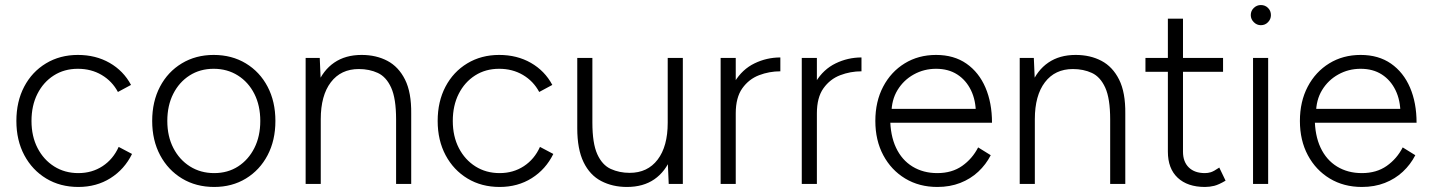

<svg xmlns="http://www.w3.org/2000/svg" viewBox="-20 -730 5677 762"><path d="M291 12Q219 12 163.5 -21.5Q108 -55 76.5 -114Q45 -173 45 -250Q45 -327 76 -386Q107 -445 162.5 -478.5Q218 -512 289 -512Q360 -512 415 -480.5Q470 -449 500 -393L448 -365Q425 -408 383.5 -432.5Q342 -457 289 -457Q235 -457 193.5 -430.5Q152 -404 128.5 -357.5Q105 -311 105 -250Q105 -189 129 -142.5Q153 -96 195 -69.5Q237 -43 291 -43Q345 -43 387 -70.5Q429 -98 451 -147L504 -119Q474 -58 418.5 -23Q363 12 291 12Z M830 12Q758 12 702.5 -21.5Q647 -55 615.5 -114Q584 -173 584 -250Q584 -327 615 -386Q646 -445 701.5 -478.5Q757 -512 828 -512Q900 -512 955.5 -478.5Q1011 -445 1042 -386Q1073 -327 1073 -250Q1073 -173 1042 -114Q1011 -55 956 -21.5Q901 12 830 12ZM830 -43Q884 -43 925 -69.5Q966 -96 989.5 -142.5Q1013 -189 1013 -250Q1013 -311 989.5 -357.5Q966 -404 924 -430.5Q882 -457 828 -457Q774 -457 732.5 -430.5Q691 -404 667.5 -357.5Q644 -311 644 -250Q644 -189 668 -142.5Q692 -96 734 -69.5Q776 -43 830 -43Z M1193 0V-500H1249L1253 -408V0ZM1552 0V-256H1612V0ZM1552 -256Q1552 -339 1532.5 -382Q1513 -425 1479.5 -440.5Q1446 -456 1404 -456Q1333 -456 1293 -403.5Q1253 -351 1253 -257H1216Q1216 -337 1239 -394Q1262 -451 1306.5 -481.5Q1351 -512 1415 -512Q1473 -512 1517.5 -488.5Q1562 -465 1587.5 -414Q1613 -363 1612 -279V-256Z M1963 12Q1891 12 1835.5 -21.5Q1780 -55 1748.5 -114Q1717 -173 1717 -250Q1717 -327 1748 -386Q1779 -445 1834.5 -478.5Q1890 -512 1961 -512Q2032 -512 2087 -480.5Q2142 -449 2172 -393L2120 -365Q2097 -408 2055.5 -432.5Q2014 -457 1961 -457Q1907 -457 1865.5 -430.5Q1824 -404 1800.5 -357.5Q1777 -311 1777 -250Q1777 -189 1801 -142.5Q1825 -96 1867 -69.5Q1909 -43 1963 -43Q2017 -43 2059 -70.5Q2101 -98 2123 -147L2176 -119Q2146 -58 2090.5 -23Q2035 12 1963 12Z M2634 0 2630 -92V-500H2690V0ZM2271 -244V-500H2331V-244ZM2331 -244Q2331 -161 2350.5 -118Q2370 -75 2404 -59.5Q2438 -44 2479 -44Q2550 -44 2590 -96.5Q2630 -149 2630 -243H2667Q2667 -163 2644 -106Q2621 -49 2577 -18.5Q2533 12 2468 12Q2411 12 2366 -11.5Q2321 -35 2296 -86.5Q2271 -138 2271 -221V-244Z M2865 -274Q2865 -355 2895.5 -405Q2926 -455 2974.5 -478.5Q3023 -502 3077 -502V-447Q3033 -447 2992.5 -431.5Q2952 -416 2926 -379.5Q2900 -343 2900 -280ZM2840 0V-500H2900V0Z M3187 -274Q3187 -355 3217.5 -405Q3248 -455 3296.5 -478.5Q3345 -502 3399 -502V-447Q3355 -447 3314.5 -431.5Q3274 -416 3248 -379.5Q3222 -343 3222 -280ZM3162 0V-500H3222V0Z M3700 12Q3628 12 3572.5 -21.5Q3517 -55 3485.5 -114Q3454 -173 3454 -250Q3454 -327 3485 -386Q3516 -445 3570.5 -478.5Q3625 -512 3695 -512Q3766 -512 3815.5 -477.5Q3865 -443 3891 -382.5Q3917 -322 3917 -243H3490L3513 -262Q3513 -193 3536 -144Q3559 -95 3601.5 -69Q3644 -43 3700 -43Q3758 -43 3798.5 -71.5Q3839 -100 3862 -145L3912 -114Q3893 -77 3862.5 -48.5Q3832 -20 3791 -4Q3750 12 3700 12ZM3518 -280 3493 -298H3878L3853 -279Q3853 -332 3833.5 -372Q3814 -412 3779 -434.5Q3744 -457 3695 -457Q3647 -457 3606.5 -434.5Q3566 -412 3542 -372.5Q3518 -333 3518 -280Z M4027 0V-500H4083L4087 -408V0ZM4386 0V-256H4446V0ZM4386 -256Q4386 -339 4366.5 -382Q4347 -425 4313.5 -440.5Q4280 -456 4238 -456Q4167 -456 4127 -403.5Q4087 -351 4087 -257H4050Q4050 -337 4073 -394Q4096 -451 4140.5 -481.5Q4185 -512 4249 -512Q4307 -512 4351.5 -488.5Q4396 -465 4421.5 -414Q4447 -363 4446 -279V-256Z M4762 12Q4693 12 4654 -24.5Q4615 -61 4615 -128V-656H4675V-128Q4675 -88 4698 -65.5Q4721 -43 4762 -43Q4774 -43 4785.5 -46.5Q4797 -50 4819 -65L4844 -13Q4817 3 4799 7.5Q4781 12 4762 12ZM4526 -445V-500H4834V-445Z M4953 0V-500H5013V0ZM4984 -630Q4968 -630 4956 -642Q4944 -654 4944 -670Q4944 -687 4956 -698.5Q4968 -710 4984 -710Q5001 -710 5012.5 -698.5Q5024 -687 5024 -670Q5024 -654 5012.5 -642Q5001 -630 4984 -630Z M5385 12Q5313 12 5257.5 -21.5Q5202 -55 5170.5 -114Q5139 -173 5139 -250Q5139 -327 5170 -386Q5201 -445 5255.5 -478.5Q5310 -512 5380 -512Q5451 -512 5500.5 -477.5Q5550 -443 5576 -382.5Q5602 -322 5602 -243H5175L5198 -262Q5198 -193 5221 -144Q5244 -95 5286.5 -69Q5329 -43 5385 -43Q5443 -43 5483.5 -71.5Q5524 -100 5547 -145L5597 -114Q5578 -77 5547.5 -48.5Q5517 -20 5476 -4Q5435 12 5385 12ZM5203 -280 5178 -298H5563L5538 -279Q5538 -332 5518.5 -372Q5499 -412 5464 -434.5Q5429 -457 5380 -457Q5332 -457 5291.5 -434.5Q5251 -412 5227 -372.5Q5203 -333 5203 -280Z"/></svg>

Font: Figtree Light Light
Style: Regular
Weight: 300
Version: Version 2.001;gftools[0.9.30]